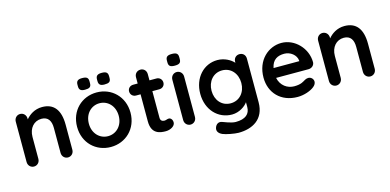

<svg xmlns="http://www.w3.org/2000/svg" viewBox="-81 -1204 3839 1888"><g transform="rotate(-15 1838.5 -259.5)"><path d="M475 0C509 0 535 -27 535 -62V-317C535 -470 472 -545 355 -545C278 -545 222 -504 189 -464V-473C189 -508 163 -535 129 -535C95 -535 69 -508 69 -473V-62C69 -27 95 0 129 0C163 0 189 -27 189 -62V-285C189 -374 243 -435 319 -435C387 -435 415 -388 415 -317V-62C415 -27 441 0 475 0Z M910 -545C758 -545 638 -431 638 -267C638 -103 758 10 910 10C1061 10 1182 -103 1182 -267C1182 -431 1061 -545 910 -545ZM910 -100C826 -100 758 -167 758 -267C758 -368 826 -435 910 -435C994 -435 1062 -368 1062 -267C1062 -167 994 -100 910 -100ZM1071 -650V-668C1071 -705 1053 -718 1009 -718C969 -718 948 -706 948 -668V-650C948 -614 966 -600 1007 -600C1052 -600 1071 -610 1071 -650ZM872 -650V-668C872 -706 855 -718 808 -718C769 -718 749 -705 749 -668V-650C749 -614 767 -600 808 -600C853 -600 872 -610 872 -650Z M1222 -471C1222 -439 1246 -415 1278 -415H1324V-139C1324 -8 1415 0 1471 0C1518 0 1567 -27 1567 -64C1567 -95 1548 -113 1530 -113C1513 -113 1501 -104 1485 -104C1462 -104 1444 -115 1444 -144V-415H1515C1547 -415 1571 -438 1571 -469C1571 -501 1547 -525 1515 -525H1444V-589C1444 -624 1419 -650 1385 -650C1350 -650 1324 -624 1324 -589V-525H1278C1246 -525 1222 -502 1222 -471Z M1783 -473C1783 -508 1757 -535 1723 -535C1689 -535 1663 -508 1663 -473V-62C1663 -27 1689 0 1723 0C1757 0 1783 -27 1783 -62ZM1786 -650V-669C1786 -706 1769 -719 1723 -719C1680 -719 1660 -707 1660 -669V-650C1660 -613 1677 -600 1722 -600C1767 -600 1786 -611 1786 -650Z M1892 -267C1892 -104 2001 10 2143 10C2217 10 2280 -35 2305 -72V-23C2305 48 2258 90 2158 90C2116 90 2045 61 2026 54C1997 44 1967 57 1955 96C1946 126 1961 153 2001 170C2030 183 2117 200 2158 200C2298 200 2425 135 2425 -39V-484C2425 -520 2400 -545 2365 -545C2330 -545 2305 -519 2305 -484V-473C2273 -509 2212 -545 2139 -545C2001 -545 1892 -431 1892 -267ZM2310 -267C2310 -172 2249 -100 2158 -100C2068 -100 2007 -172 2007 -267C2007 -362 2068 -435 2158 -435C2249 -435 2310 -362 2310 -267Z M2981 -44C3000 -59 3009 -77 3009 -94C3009 -120 2987 -144 2958 -144C2947 -144 2936 -141 2924 -135C2902 -123 2878 -100 2805 -100C2736 -100 2670 -144 2653 -226H2983C3015 -226 3042 -248 3044 -280C3044 -424 2926 -545 2791 -545C2659 -545 2534 -439 2534 -260C2534 -106 2640 10 2811 10C2877 10 2946 -15 2981 -44ZM2791 -435C2853 -435 2911 -390 2916 -333V-326H2654C2670 -409 2724 -435 2791 -435Z M3553 0C3587 0 3613 -27 3613 -62V-317C3613 -470 3550 -545 3433 -545C3356 -545 3300 -504 3267 -464V-473C3267 -508 3241 -535 3207 -535C3173 -535 3147 -508 3147 -473V-62C3147 -27 3173 0 3207 0C3241 0 3267 -27 3267 -62V-285C3267 -374 3321 -435 3397 -435C3465 -435 3493 -388 3493 -317V-62C3493 -27 3519 0 3553 0Z"/></g></svg>

Font: Hotpoint
Style: Bold
Weight: 700
Designer: Andrew Paglinawan, Luciano Perondi, Riccardo Olocco
Foundry: CAST Cooperativa Anonima Servizi Tipografici
Version: Version 1.000;PS 2.1;hotconv 16.6.51;makeotf.lib2.5.65220